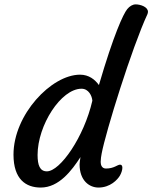

<svg xmlns="http://www.w3.org/2000/svg" viewBox="-20 -843 689 868"><path d="M41 -144C41 -31.7 97.7 4.9 164.1 4.9C247.1 4.9 304.7 -72.8 343.8 -132.8C341.3 -118.2 339.8 -104.5 339.8 -100.1C339.8 -25.9 384.3 4.9 425.3 4.9C478.5 4.9 511.7 -30.8 522.5 -49.8C528.8 -61 533.2 -74.7 533.2 -84.5C533.2 -92.8 530.3 -98.6 522.9 -98.6C510.3 -98.6 496.1 -81.1 459 -81.1C439.9 -81.1 435.1 -98.1 435.1 -110.8C435.1 -123 437.5 -138.2 439.5 -148.4C457.5 -245.6 577.1 -629.9 646.5 -778.8C647.9 -782.7 648.9 -786.1 648.9 -789.6C648.9 -812 614.7 -823.2 593.3 -823.2C579.6 -823.2 565.9 -814.9 555.2 -801.8C537.1 -779.3 493.7 -686 427.2 -458.5C409.2 -483.4 381.8 -505.4 341.8 -505.4C211.9 -505.4 41 -324.2 41 -144ZM191.9 -68.4C160.2 -68.4 149.9 -96.2 149.9 -142.6C149.9 -276.4 255.4 -441.9 348.6 -441.9C380.9 -441.9 396 -409.2 397.5 -387.7C359.9 -223.6 252 -68.4 191.9 -68.4Z"/></svg>

Font: Courgette
Style: Regular
Weight: 400
Designer: Karolina Lach
Foundry: Karolina Lach
Version: Version 1.002